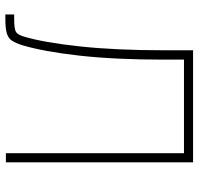

<svg xmlns="http://www.w3.org/2000/svg" viewBox="-32 -708 742 718"><g transform="rotate(90 339.0 -349.0)"><path d="M34 2V-31H50Q88 -31 99 -37.5Q110 -44 117 -68Q139 -142 153.5 -276.5Q168 -411 168 -592V-700H587V0H553V-666H203V-592Q203 -409 188 -275Q173 -141 149 -61Q141 -36 132 -22.5Q123 -9 104.5 -3.5Q86 2 50 2Z"/></g></svg>

Font: Zen Kaku Gothic New Light
Style: Regular
Weight: 300
Designer: Yoshimichi Ohira
Foundry: Positype
Version: Version 1.002